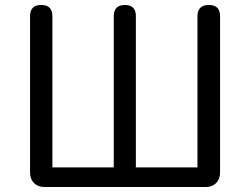

<svg xmlns="http://www.w3.org/2000/svg" viewBox="-20 -753 1006 773"><path d="M866 -366V-688C866 -718 851 -733 821 -733C791 -733 775 -718 775 -688V-79H527V-689C527 -718 512 -733 483 -733C454 -733 438 -718 438 -689V-79H191V-688C191 -718 176 -733 146 -733C116 -733 101 -718 101 -688V-58C101 -23 124 0 159 0H483H808C843 0 866 -23 866 -58Z"/></svg>

Font: GenSenRounded2 TW R
Style: Regular
Weight: 400
Version: Version 2.100;PS 2.1;hotconv 16.6.51;makeotf.lib2.5.65220 DE